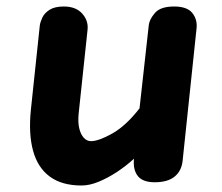

<svg xmlns="http://www.w3.org/2000/svg" viewBox="-20 -561 684 591"><path d="M231 10Q170.5 10 133.2 -17.5Q96 -45 81.8 -97Q67.5 -149 75 -222.5L102.5 -482.5Q104 -493.5 110.5 -507.2Q117 -521 132.8 -531Q148.5 -541 176.5 -541Q213.5 -541 233 -519.2Q252.5 -497.5 249.5 -469.5L222 -210.5Q219.5 -184.5 224 -165.8Q228.5 -147 238 -136.8Q247.5 -126.5 260 -126.5Q283.5 -126.5 325.5 -150Q367.5 -173.5 409.5 -227.5L438 -484Q440 -501.5 457 -521.2Q474 -541 516 -541Q556 -541 572 -521Q588 -501 585 -473.5L542 -65Q538.5 -34.5 517.2 -17.2Q496 0 456 0Q420.5 0 405.2 -18Q390 -36 392 -68L392.5 -72.5Q369 -51 340.8 -32.2Q312.5 -13.5 284.2 -1.8Q256 10 231 10Z"/></svg>

Font: Edu NSW ACT Hand
Style: Regular
Weight: 400
Designer: Tina and Corey Anderson, Eben Sorkin, Mirko Velimirovic
Foundry: Sorkin Type Co.
Version: Version 2.000